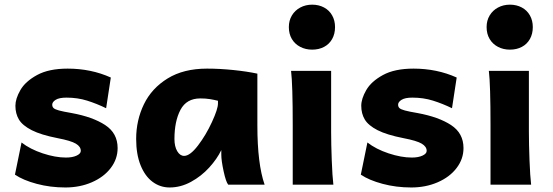

<svg xmlns="http://www.w3.org/2000/svg" viewBox="-20 -808 2418 840"><path d="M271 -380.9Q238.8 -380.9 223.6 -371.3Q208.5 -361.8 208.5 -350.1Q208.5 -340.8 214.4 -335.2Q220.2 -329.6 238 -324.7Q255.9 -319.8 293 -313.5Q386.2 -296.4 440.4 -260.7Q494.6 -225.1 494.6 -160.2Q494.6 -112.3 464.4 -72.8Q434.1 -33.2 381.6 -10.5Q329.1 12.2 266.1 12.2Q199.7 12.2 140.6 -3.7Q81.5 -19.5 45.4 -43.9L74.2 -184.6Q111.8 -155.3 167 -137Q222.2 -118.7 268.6 -118.7Q296.9 -118.7 315.2 -127.2Q333.5 -135.7 333.5 -147.9Q333.5 -166.5 312 -179.4Q290.5 -192.4 231.9 -203.6Q159.2 -217.8 118.7 -238.5Q78.1 -259.3 62.7 -285.2Q47.4 -311 47.4 -345.2Q47.4 -376 69.1 -413.8Q90.8 -451.7 142.1 -479.7Q193.4 -507.8 275.9 -507.8Q378.4 -507.8 464.8 -468.8L444.3 -334.5Q403.3 -354.5 361.3 -367.7Q319.3 -380.9 271 -380.9Z M948.2 -130.9V-151.4Q929.7 -112.8 895.3 -75Q860.8 -37.1 815.7 -12.5Q770.5 12.2 722.2 12.2Q680.7 12.2 647.5 -12.5Q614.3 -37.1 595 -85.2Q575.7 -133.3 575.7 -200.2Q575.7 -281.7 609.6 -351.8Q643.6 -421.9 713.4 -464.8Q783.2 -507.8 885.7 -507.8Q940.9 -507.8 1000.5 -501.7Q1060.1 -495.6 1106 -485.8V-258.8Q1106 -91.3 1137.7 0H978.5Q968.3 -12.2 958.3 -58.8Q948.2 -105.5 948.2 -130.9ZM856.4 -377.4Q795.9 -377.4 769.5 -327.4Q743.2 -277.3 743.2 -200.2Q743.2 -167 755.4 -146.5Q767.6 -126 785.6 -126Q811.5 -126 846.2 -171.4Q880.9 -216.8 907.2 -273.9Q933.6 -331.1 933.6 -355V-367.2Q915.5 -371.6 897.7 -374.5Q879.9 -377.4 856.4 -377.4Z M1428.7 -231.9Q1428.7 -178.2 1431.4 -107.2Q1434.1 -36.1 1438.5 0H1260.7V-258.8Q1260.7 -439 1253.4 -498H1428.7ZM1345.7 -787.6Q1374.5 -787.6 1397.5 -775.4Q1420.4 -763.2 1433.1 -740.7Q1445.8 -718.3 1445.8 -689.5Q1445.8 -659.7 1433.1 -637.2Q1420.4 -614.7 1397.7 -602.8Q1375 -590.8 1345.7 -590.8Q1316.9 -590.8 1293.5 -603Q1270 -615.2 1256.8 -637.5Q1243.7 -659.7 1243.7 -689.5Q1243.7 -718.3 1257.1 -740.5Q1270.5 -762.7 1293.7 -775.1Q1316.9 -787.6 1345.7 -787.6Z M1784.2 -380.9Q1752 -380.9 1736.8 -371.3Q1721.7 -361.8 1721.7 -350.1Q1721.7 -340.8 1727.5 -335.2Q1733.4 -329.6 1751.2 -324.7Q1769 -319.8 1806.2 -313.5Q1899.4 -296.4 1953.6 -260.7Q2007.8 -225.1 2007.8 -160.2Q2007.8 -112.3 1977.5 -72.8Q1947.3 -33.2 1894.8 -10.5Q1842.3 12.2 1779.3 12.2Q1712.9 12.2 1653.8 -3.7Q1594.7 -19.5 1558.6 -43.9L1587.4 -184.6Q1625 -155.3 1680.2 -137Q1735.4 -118.7 1781.7 -118.7Q1810.1 -118.7 1828.4 -127.2Q1846.7 -135.7 1846.7 -147.9Q1846.7 -166.5 1825.2 -179.4Q1803.7 -192.4 1745.1 -203.6Q1672.4 -217.8 1631.8 -238.5Q1591.3 -259.3 1575.9 -285.2Q1560.5 -311 1560.5 -345.2Q1560.5 -376 1582.3 -413.8Q1604 -451.7 1655.3 -479.7Q1706.5 -507.8 1789.1 -507.8Q1891.6 -507.8 1978 -468.8L1957.5 -334.5Q1916.5 -354.5 1874.5 -367.7Q1832.5 -380.9 1784.2 -380.9Z M2293.9 -231.9Q2293.9 -178.2 2296.6 -107.2Q2299.3 -36.1 2303.7 0H2126V-258.8Q2126 -439 2118.7 -498H2293.9ZM2210.9 -787.6Q2239.7 -787.6 2262.7 -775.4Q2285.6 -763.2 2298.3 -740.7Q2311 -718.3 2311 -689.5Q2311 -659.7 2298.3 -637.2Q2285.6 -614.7 2262.9 -602.8Q2240.2 -590.8 2210.9 -590.8Q2182.1 -590.8 2158.7 -603Q2135.3 -615.2 2122.1 -637.5Q2108.9 -659.7 2108.9 -689.5Q2108.9 -718.3 2122.3 -740.5Q2135.7 -762.7 2158.9 -775.1Q2182.1 -787.6 2210.9 -787.6Z"/></svg>

Font: Lesson One Extra
Style: Regular
Weight: 800
Designer: But Ko, Victor Gaultney, Annie Olsen, Julie Remington, Don Collingsworth, Eric Hays, Becca Hirsbrunner
Version: Version 1.100